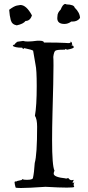

<svg xmlns="http://www.w3.org/2000/svg" viewBox="-20 -937 441 962"><path d="M84 5Q120 5 208 -1Q279 3 315 3Q351 3 352 -1Q349 -6 349 -11Q349 -18 353 -24Q350 -21 348 -21Q345 -21 343 -23Q349 -32 349 -35Q349 -36 348 -36L339 -34Q330 -34 322 -45L307 -41L311 -43Q249 -49 249 -67Q249 -73 253 -82Q241 -106 241 -235Q241 -293 243 -371Q248 -540 248 -609Q248 -643 247 -652Q250 -677 257 -682.5Q264 -688 296 -688H308L306 -691Q306 -692 307 -692Q309 -692 316 -688Q349 -694 349.5 -700Q350 -706 338 -716Q346 -712 346 -710Q346 -708 339 -707Q341 -713 341 -717Q341 -726 333 -729L334 -726Q334 -721 322 -721L306 -722Q276 -724 200 -724Q200 -733 176 -733H167Q138 -729 120 -729Q104 -729 96 -732Q63 -728 63 -726Q63 -725 65 -725Q59 -724 51 -712L49 -713Q47 -713 44 -707Q49 -703 60.5 -700.5Q72 -698 91 -698Q94 -692 97 -692Q99 -692 101 -696Q140 -688 146 -683L158 -613Q164 -588 164 -506Q164 -406 155 -357Q166 -340 166 -302Q166 -162 154 -120Q151 -71 145 -45Q143 -36 114 -36L97 -37Q97 -40 95 -40Q93 -40 88 -35Q62 -30 62 -28Q62 -27 63 -27L58 -28Q53 -28 53 -23Q53 -21 54.5 -12.5Q56 -4 58 2Q58 5 84 5ZM303 -817Q321 -817 337 -829H344Q368 -829 381 -847Q380 -874 354 -899Q351 -914 313 -915Q310 -917 307 -917Q295 -917 284 -889Q268 -873 268 -858L267 -846Q267 -817 303 -817ZM64 -810Q97 -817 108 -832Q131 -832 140 -860Q112 -912 82 -912Q78 -912 64 -909Q50 -906 26 -888Q28 -858 34 -836Q40 -814 64 -810Z"/></svg>

Font: Xiaobo Songti 小帛宋体
Style: Regular
Weight: 400
Version: Version 1.501;March 17, 2024;FontCreator 14.0.0.2814 64-bit